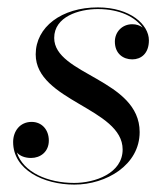

<svg xmlns="http://www.w3.org/2000/svg" viewBox="-20 -489 448 519"><path d="M357.5 -132C357.5 -275 126.5 -286.5 126.5 -386.5C126.5 -444 193.5 -464.5 244.5 -464.5C305 -464.5 346.5 -442 365.5 -414.5C358 -420.5 348.5 -423.5 337.5 -423.5C310 -423.5 290.5 -402.5 290.5 -376.5C290.5 -344 313 -328.5 337.5 -328.5C361 -328.5 382.5 -344 382.5 -380C382.5 -422 332.5 -469 244.5 -469C146.5 -469 76.5 -416 76.5 -342C76.5 -216 311.5 -196.5 311.5 -85C311.5 -20 236 5.5 180.5 5.5C110 5.5 42.5 -23 25.5 -77C34 -67 48 -62 64 -62C89 -62 112 -78.5 112 -109C112 -138.5 93 -159.5 65.5 -159.5C34 -159.5 15.5 -134.5 15.5 -105C15.5 -30.5 97 10 181 10C267.5 10 357.5 -43 357.5 -132Z"/></svg>

Font: Bodoni* 36pt
Style: Italic
Weight: 400
Italic angle: -13°
Version: Version 2.3